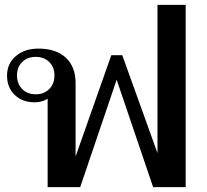

<svg xmlns="http://www.w3.org/2000/svg" viewBox="-20 -770 850 790"><path d="M744 -750V0H610L460 -442L310 0H176V-364Q168 -358 153.5 -353.5Q139 -349 123 -349Q72 -349 40.5 -379.5Q9 -410 9 -459Q9 -508 45 -539Q81 -570 138 -570Q211 -570 251 -532.5Q291 -495 291 -428V-126L438 -543H483L628 -140V-750ZM204 -460Q204 -494 182.5 -515Q161 -536 127 -536Q93 -536 71.5 -515Q50 -494 50 -460Q50 -425 71.5 -403.5Q93 -382 127 -382Q161 -382 182.5 -403.5Q204 -425 204 -460Z"/></svg>

Font: Fahkwang Medium
Style: Regular
Weight: 500
Version: Version 1.000; ttfautohint (v1.6)